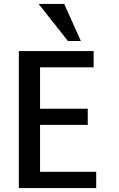

<svg xmlns="http://www.w3.org/2000/svg" viewBox="-20 -954 608 978"><path d="M470 4H76V-694H457V-611H184V-400H427V-318H184V-79H470ZM392 -745H326L177 -934H307Z"/></svg>

Font: Repo Medium
Style: Regular
Weight: 500
Designer: Stefan Peev
Foundry: Context Ltd
Version: Version 1.502